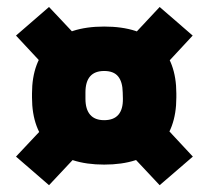

<svg xmlns="http://www.w3.org/2000/svg" viewBox="-20 -586 613 564"><path d="M286 -102.5Q182 -102.5 128 -153.8Q74 -205 74 -299.5V-311.5Q74 -405.5 128 -456.8Q182 -508 286 -508Q390.5 -508 444.2 -456.8Q498 -405.5 498 -311.5V-299.5Q498 -205 444.2 -153.8Q390.5 -102.5 286 -102.5ZM286 -233Q314 -233 327.8 -249Q341.5 -265 341 -296L340.5 -314.5Q340 -345.5 327 -361.5Q314 -377.5 286 -377.5Q258.5 -377.5 244.8 -361.8Q231 -346 231 -314.5V-296Q231 -265 244.8 -249Q258.5 -233 286 -233ZM438 -242.5 546.5 -126 449 -42 342.5 -155.5ZM230.5 -155.5 124 -42 27 -126 137.5 -243.5ZM128.5 -372.5 27 -481.5 124 -565.5 228 -455ZM342.5 -451.5 449 -565.5 546 -481.5 436 -363Z"/></svg>

Font: Anek Odia ExtraBold
Style: Regular
Weight: 800
Designer: Yesha Goshar & Mahesh Sahu (Odia), Yesha Goshar (Latin)
Foundry: Ek Type
Version: Version 1.003